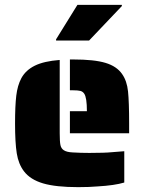

<svg xmlns="http://www.w3.org/2000/svg" viewBox="-20 -763 597 791"><path d="M268 -305H338Q338 -361 327 -377Q321 -386 311 -388.5Q301 -391 282 -391H268V-518H282Q368 -518 414.5 -504Q461 -490 483 -458Q503 -430 507.5 -386Q512 -342 512 -254V-214H268ZM79 -57Q56 -87 49 -131.5Q42 -176 42 -254Q42 -326 47 -368.5Q52 -411 68 -441Q86 -474 123.5 -492.5Q161 -511 226 -516V-214Q226 -180 229 -165.5Q232 -151 243 -144Q255 -136 280 -135Q312 -133 348 -133Q412 -133 441 -136L492 -140V-11Q452 1 382 5Q348 8 302 8Q210 8 157.5 -7.5Q105 -23 79 -57ZM211 -601 299 -743H482V-738L347 -596H211Z"/></svg>

Font: Saira Stencil
Style: Regular
Weight: 400
Designer: Hector Gatti with collaboration of the Omnibus-Type team
Foundry: Omnibus-Type
Version: Version 1.003